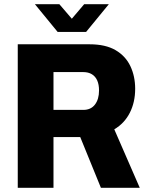

<svg xmlns="http://www.w3.org/2000/svg" viewBox="-20 -899 707 919"><path d="M65 0V-687H409Q485 -687 533 -659Q581 -631 604 -582.5Q627 -534 627 -474Q627 -410 601.5 -359.5Q576 -309 527 -280L649 0H463L364 -243H236V0ZM236 -373H379Q415 -373 434.5 -398.5Q454 -424 454 -466Q454 -494 445.5 -513.5Q437 -533 420 -543.5Q403 -554 378 -554H236ZM147 -879H264L349 -780L298 -779L383 -879H501L392 -746H256Z"/></svg>

Font: Archivo SemiCondensed ExtraBold
Style: Regular
Weight: 800
Width: 4
Designer: Hector Gatti
Foundry: Omnibus-Type
Version: Version 2.001